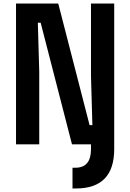

<svg xmlns="http://www.w3.org/2000/svg" viewBox="-20 -820 740 1091"><path d="M71 0V-800H311L489 -109H505L497 -388V-800H629V27Q629 251 411 251H392V133H409Q497 133 497 28V0H389L211 -691H195L203 -412V0Z"/></svg>

Font: Martian Mono SemiBold
Style: Regular
Weight: 600
Monospace: yes
Designer: Roman Shamin
Foundry: Evil Martians
Version: Version 1.000; ttfautohint (v1.8.4.7-5d5b)